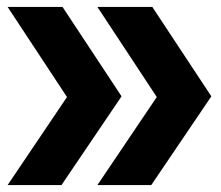

<svg xmlns="http://www.w3.org/2000/svg" viewBox="-20 -536 640 556"><path d="M421 -516 592 -257 418 0H262L434 -255L262 -516ZM161 -516 332 -257 158 0H2L174 -255L2 -516Z"/></svg>

Font: Red Hat Mono
Style: Bold
Weight: 700
Monospace: yes
Designer: Pentagram, MCKL
Foundry: Pentagram, MCKL
Version: Version 1.023; ttfautohint (v1.8.3)